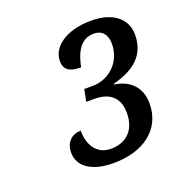

<svg xmlns="http://www.w3.org/2000/svg" viewBox="-90 -903 571 602"><g transform="rotate(-20 195.5 -602.0)"><path d="M191 -380C288 -380 360 -429 360 -518C360 -570 328 -604 276 -611L277 -614C342 -631 391 -664 391 -736C391 -784 355 -824 276 -824C192 -824 141 -785 141 -738C141 -706 163 -697 197 -697C206 -743 225 -783 270 -783C297 -783 313 -765 313 -734C313 -670 263 -630 212 -630H183L175 -590H203C259 -590 283 -559 283 -515C283 -451 244 -425 198 -425C146 -425 127 -471 128 -511C99 -511 76 -492 76 -456C76 -411 116 -380 191 -380Z"/></g></svg>

Font: Noto Serif Tamil Condensed
Style: Italic
Weight: 400
Width: 3
Italic angle: -12°
Designer: Indian Type Foundry, Tom Grace, and the Monotype Design Team
Foundry: Monotype Imaging Inc.
Version: Version 2.003